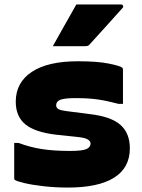

<svg xmlns="http://www.w3.org/2000/svg" viewBox="-20 -834 640 865"><path d="M295 -154Q351 -154 369.5 -162.5Q388 -171 388 -187Q388 -210 337 -216L234 -227Q138 -238 94.5 -273.5Q51 -309 51 -376Q51 -462 123 -510Q195 -558 331 -558Q419 -558 470.5 -547.5Q522 -537 531 -529Q534 -526 534 -519V-366H514Q462 -380 420 -386Q378 -392 321 -392Q271 -392 252 -384.5Q233 -377 233 -360Q233 -347 245 -341.5Q257 -336 283 -333L384 -320Q480 -309 522.5 -271.5Q565 -234 565 -166Q565 -78 494 -33.5Q423 11 286 11Q229 11 176.5 5Q124 -1 88.5 -9.5Q53 -18 46 -24Q44 -26 44 -31V-190H64Q114 -171 168 -162.5Q222 -154 295 -154ZM324 -814H525Q531 -814 534 -808.5Q537 -803 532 -798Q494 -755 460.5 -718.5Q427 -682 383 -633Q378 -626 364 -626H218Q244 -673 270.5 -719.5Q297 -766 324 -814Z"/></svg>

Font: Recursive Mn Lnr St Blk
Style: Regular
Weight: 900
Monospace: yes
Version: Version 1.079;hotconv 1.0.112;makeotfexe 2.5.65598; ttfautoh